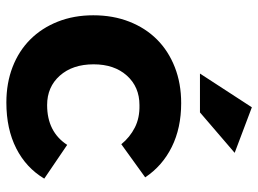

<svg xmlns="http://www.w3.org/2000/svg" viewBox="-124 -681 811 603"><g transform="rotate(90 281.5 -379.5)"><path d="M333 -602H211L317 -765L460 -711ZM304 -543Q382 -543 441.5 -513.5Q501 -484 537 -430L433 -355Q411 -382 380.5 -397.5Q350 -413 310 -412Q253 -412 217.5 -372.5Q182 -333 182 -268Q182 -202 217.5 -162Q253 -122 310 -122Q394 -122 435 -185L541 -113Q507 -56 446 -25Q385 6 302 6Q241 6 190.5 -13.5Q140 -33 104 -69Q68 -105 48 -155.5Q28 -206 28 -267Q28 -329 48 -380Q68 -431 104 -467Q140 -503 191 -523Q242 -543 304 -543Z"/></g></svg>

Font: Montserrat Semi Bold
Style: Regular
Weight: 600
Designer: Julieta Ulanovsky
Foundry: Julieta Ulanovsky
Version: Version 3.001 September 28, 2015